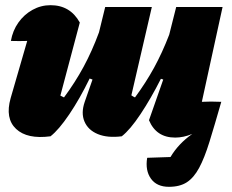

<svg xmlns="http://www.w3.org/2000/svg" viewBox="-20 -522 894 741"><path d="M175 4Q85 16 42 -24.5Q-1 -65 21 -143L85 -364Q55 -363 22 -364Q29 -404 51 -435Q73 -466 105.5 -484Q138 -502 175 -502Q251 -502 288 -435L213 -153Q220 -149 227 -146Q270 -204 302.5 -264Q335 -324 362 -397L386 -495H566L487 -154Q494 -149 501 -146Q543 -203 574.5 -260.5Q606 -318 633 -388L660 -495H839L759 -129Q792 -131 834 -129Q808 -38 788.5 25Q769 88 748.5 126Q728 164 701 181.5Q674 199 632 199Q585 199 562.5 167.5Q540 136 548 87L638 84Q669 32 722 -5Q688 9 656 9Q583 9 555 -58L610 -215L601 -218Q562 -141 522 -81Q482 -21 450 4Q395 11 357.5 -4.5Q320 -20 306 -53Q292 -86 307 -129L337 -215L326 -219Q288 -141 247.5 -81Q207 -21 175 4Z"/></svg>

Font: Piazzolla Black
Style: Italic
Weight: 900
Italic angle: -11.3°
Designer: Juan Pablo del Peral
Foundry: Huerta Tipografica
Version: Version 1.330